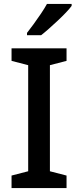

<svg xmlns="http://www.w3.org/2000/svg" viewBox="-20 -961 399 981"><path d="M320 0H39V-64L124 -86V-628L39 -650V-714H320V-650L235 -628V-86L320 -64ZM346 -931Q336 -917 317 -897Q298 -877 275 -855.5Q252 -834 230 -814.5Q208 -795 190 -781H118V-793Q133 -812 152 -838Q171 -864 189.5 -891.5Q208 -919 220 -941H346Z"/></svg>

Font: Noto Sans Syriac Eastern Medium
Style: Regular
Weight: 500
Designer: Patrick Giasson and the Monotype Design Team
Foundry: Monotype Imaging Inc.
Version: Version 3.001